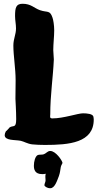

<svg xmlns="http://www.w3.org/2000/svg" viewBox="-20 -734 518 1020"><path d="M476 -115C472 -129 443 -132 421 -132C393 -132 318 -105 258 -105C242 -105 247 -116 247 -126C247 -230 262 -324 266 -418C266 -434 263 -451 263 -468C263 -501 268 -540 268 -573C268 -600 263 -629 259 -640C245 -682 232 -666 192 -680C161 -691 145 -714 100 -714C65 -714 60 -693 60 -649C60 -626 65 -606 65 -583C65 -550 51 -528 51 -492C51 -437 63 -371 63 -307C63 -272 62 -239 62 -209C62 -201 66 -145 66 -101C66 -51 51 -70 31 -57C32 -58 14 -37 12 -37C12 -37 12 -37 12 -37C12 -37 12 -38 12 -38C7 -29 5 -22 5 -16C5 14 60 8 90 14C108 18 126 30 151 33C171 35 195 36 219 36C346 36 478 25 478 -99C478 -104 477 -110 476 -115ZM312 131C310 118 276 68 247 68C232 68 228 80 211 86C202 89 188 86 180 90C167 97 160 124 160 146C160 166 165 191 204 191C210 191 216 191 223 189C221 195 221 201 221 206C221 212 222 218 222 224C222 234 216 241 216 250C216 255 229 266 247 266C272 266 284 223 293 201C300 180 299 175 303 153C305 143 312 135 312 131Z"/></svg>

Font: Freckle Face
Style: Regular
Weight: 400
Designer: Astigmatic (AOETI)
Foundry: Astigmatic (AOETI)
Version: Version 1.000